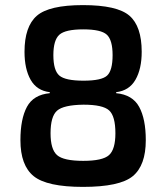

<svg xmlns="http://www.w3.org/2000/svg" viewBox="-20 -721 650 752"><path d="M305 -701Q439 -701 487 -659.5Q535 -618 535 -518Q535 -451 510.5 -408.5Q486 -366 435 -360V-356Q499 -350 525 -302.5Q551 -255 551 -172Q551 -73 500 -31Q449 11 305 11Q164 11 112 -31Q60 -73 60 -172Q60 -255 85.5 -302.5Q111 -350 175 -356V-360Q124 -366 100 -408.5Q76 -451 76 -518Q76 -617 124 -659Q172 -701 305 -701ZM189 -505Q189 -445 212.5 -425Q236 -405 307 -405Q378 -405 399.5 -425Q421 -445 421 -505Q421 -564 398.5 -585Q376 -606 306 -606Q236 -606 212.5 -585Q189 -564 189 -505ZM307 -311Q229 -310 203.5 -287.5Q178 -265 178 -199Q178 -136 203.5 -113.5Q229 -91 306 -91Q382 -91 407 -113.5Q432 -136 432 -199Q432 -266 407.5 -288.5Q383 -311 307 -311Z"/></svg>

Font: Exo 2 Semi Bold
Style: Regular
Weight: 600
Designer: Natanael Gama
Version: Version 1.001;PS 001.001;hotconv 1.0.88;makeotf.lib2.5.64775